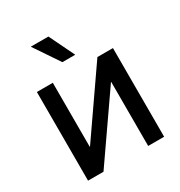

<svg xmlns="http://www.w3.org/2000/svg" viewBox="-172 -848 906 967"><g transform="rotate(-30 281.0 -364.5)"><path d="M502 0H409.2V-372.1H407.7L149.4 0H59.6V-515.6H152.3V-143.6H153.8L411.6 -515.6H502ZM246.1 -581.5 147 -728.5H249.5L320.8 -581.5Z"/></g></svg>

Font: Inter Cardless Display
Style: Regular
Weight: 400
Designer: Rasmus Andersson
Foundry: rsms
Version: Version 4.001;git-9221beed3